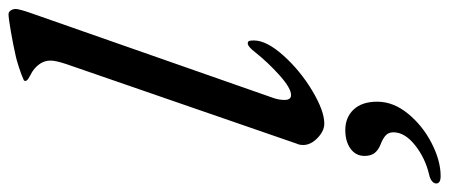

<svg xmlns="http://www.w3.org/2000/svg" viewBox="-390 -434 1028 439"><g transform="rotate(-90 123.5 -214.0)"><path d="M12 -34Q12 -43 15 -49L197 -576Q205 -600 205 -612Q205 -624 199 -634Q189 -650 170 -659Q154 -667 160 -673Q173 -679 190.5 -684.5Q208 -690 213 -691Q239 -697 270.5 -702.5Q302 -708 311 -708Q316 -708 319.5 -703Q323 -698 323 -691Q322 -681 314 -658L119 -101Q115 -89 115 -77Q115 -62 126 -62Q142 -62 171.5 -88.5Q201 -115 224 -144Q237 -161 244 -161Q249 -161 250 -157.5Q251 -154 251 -147Q251 -118 216.5 -79.5Q182 -41 136 -13.5Q90 14 61 14Q44 14 28 -1.5Q12 -17 12 -34ZM-76 270Q-76 265 -71 260.5Q-66 256 -57 254Q-18 245 11.5 221.5Q41 198 41 172Q41 161 34 154.5Q27 148 14 143Q1 138 -6 129.5Q-13 121 -13 106Q-13 86 3.5 74Q20 62 46 62Q75 62 93 81Q111 100 111 135Q111 172 83.5 205.5Q56 239 16 259.5Q-24 280 -59 280Q-76 280 -76 270Z"/></g></svg>

Font: EB Garamond Medium
Style: Italic
Weight: 500
Italic angle: -17.2°
Designer: Georg Duffner and Octavio Pardo
Foundry: Georg Duffner
Version: Version 1.000